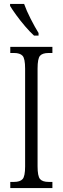

<svg xmlns="http://www.w3.org/2000/svg" viewBox="-20 -951 317 971"><path d="M32 0V-31H51Q81 -31 94 -45Q107 -59 107 -109V-604Q107 -655 94 -669Q81 -683 51 -683H32V-714H245V-683H226Q195 -683 182.5 -669Q170 -655 170 -604V-110Q170 -60 182.5 -45.5Q195 -31 226 -31H245V0ZM152 -771Q132 -789 107.5 -817.5Q83 -846 62 -875Q41 -904 31 -921V-931H102Q114 -897 135.5 -855Q157 -813 175 -784V-771Z"/></svg>

Font: Noto Serif Tamil ExtraCondensed Light
Style: Regular
Weight: 300
Width: 2
Designer: Indian Type Foundry, Tom Grace, and the Monotype Design Team
Foundry: Monotype Imaging Inc.
Version: Version 2.004; ttfautohint (v1.8.4.7-5d5b)